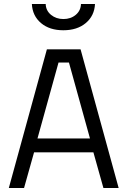

<svg xmlns="http://www.w3.org/2000/svg" viewBox="-20 -938 636 958"><path d="M24 0 214 -692H382L572 0H496L446 -178H150L100 0ZM272 -626 167 -247H429L324 -626ZM208 -918Q209 -885 234.5 -864Q260 -843 296.5 -843Q333 -843 358 -864Q383 -885 384 -918H454Q451 -859 408 -823Q365 -787 296 -787Q227 -787 184.5 -823Q142 -859 139 -918Z"/></svg>

Font: Titillium Web[RUS by Daymarius]
Style: Regular
Weight: 400
Designer: Cyrillization by Daymarius
Foundry: Cyrillization by Daymarius
Version: Version 1.002 September 11, 2018